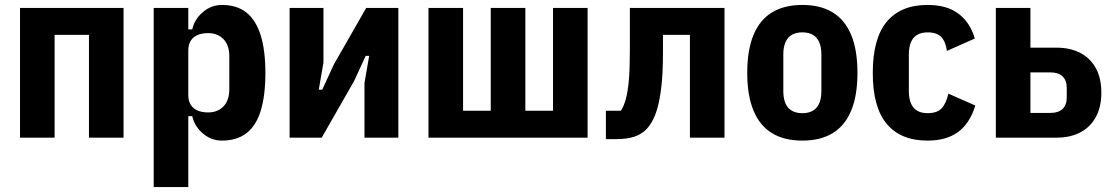

<svg xmlns="http://www.w3.org/2000/svg" viewBox="-20 -557 4498 777"><path d="M61 0V-525H480V0H340V-416H201V0Z M602 200V-525H742V-438H758Q767 -479 801 -508Q835 -537 878 -537Q939 -537 977.5 -506Q1016 -475 1035 -414Q1054 -353 1054 -262Q1054 -171 1035.5 -110Q1017 -49 978 -18.5Q939 12 878 12Q835 12 801 -17Q767 -46 758 -87H742V200ZM822 -102Q861 -102 884.5 -126.5Q908 -151 908 -196V-329Q908 -374 884.5 -398.5Q861 -423 822 -423Q797 -423 779 -415Q761 -407 751.5 -391.5Q742 -376 742 -353V-172Q742 -149 751.5 -133.5Q761 -118 779 -110Q797 -102 822 -102Z M1152 0V-525H1289V-304L1270 -194H1284L1331 -296L1462 -525H1592V0H1455V-221L1474 -331H1460L1413 -229L1282 0Z M1714 0V-525H1854V-109H1966V-525H2106V-109H2218V-525H2358V0Z M2432 6V-109H2493Q2505 -128 2513 -157.5Q2521 -187 2525 -234Q2529 -281 2529 -353V-525H2912V0H2772V-416H2663V-347Q2663 -252 2654.5 -190Q2646 -128 2631 -91Q2616 -54 2595 -33Q2575 -13 2546 -3.5Q2517 6 2473 6Z M3227 12Q3154 12 3104.5 -18Q3055 -48 3029.5 -109Q3004 -170 3004 -262Q3004 -355 3029.5 -416Q3055 -477 3104.5 -507Q3154 -537 3227 -537Q3300 -537 3349.5 -507Q3399 -477 3424.5 -416Q3450 -355 3450 -262Q3450 -170 3424.5 -109Q3399 -48 3349.5 -18Q3300 12 3227 12ZM3227 -99Q3265 -99 3284.5 -121.5Q3304 -144 3304 -189V-336Q3304 -381 3284.5 -403.5Q3265 -426 3227 -426Q3189 -426 3169.5 -403.5Q3150 -381 3150 -336V-189Q3150 -144 3169.5 -121.5Q3189 -99 3227 -99Z M3734 12Q3625 12 3568.5 -55.5Q3512 -123 3512 -262Q3512 -401 3568.5 -469Q3625 -537 3734 -537Q3812 -537 3859 -501.5Q3906 -466 3925 -401L3812 -351Q3807 -389 3789 -407.5Q3771 -426 3734 -426Q3696 -426 3677 -403.5Q3658 -381 3658 -336V-189Q3658 -144 3677 -121.5Q3696 -99 3734 -99Q3772 -99 3790.5 -118.5Q3809 -138 3818 -178L3927 -130Q3905 -58 3857.5 -23Q3810 12 3734 12Z M4010 0V-525H4150V-364H4257Q4311 -364 4351.5 -343Q4392 -322 4414.5 -281.5Q4437 -241 4437 -182Q4437 -124 4414.5 -83Q4392 -42 4351.5 -21Q4311 0 4257 0ZM4150 -100H4231Q4263 -100 4280 -116Q4297 -132 4297 -163V-201Q4297 -232 4280 -248Q4263 -264 4231 -264H4150Z"/></svg>

Font: IBM Plex Sans Condensed
Style: Bold
Weight: 700
Width: 3
Designer: Mike Abbink, Paul van der Laan, Pieter van Rosmalen
Foundry: Bold Monday
Version: Version 3.201